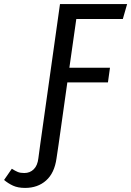

<svg xmlns="http://www.w3.org/2000/svg" viewBox="-147 -709 643 941"><path d="M455 -616H227L193 -377H392L382 -305H183L140 0H50L147 -689H476ZM-127 173 -89 118Q-72 129 -59.5 134Q-47 139 -28 139Q0 139 18.5 120.5Q37 102 41 67L50 0H140L130 67Q120 139 79 175.5Q38 212 -24 212Q-59 212 -83 201Q-107 190 -127 173Z"/></svg>

Font: Fira Sans Condensed
Style: Italic
Weight: 400
Width: 3
Italic angle: -8°
Designer: bBox Type GmbH & Carrois Corporate GbR & Edenspiekermann AG
Foundry: bBox Type GmbH & Carrois Corporate GbR & Edenspiekermann AG
Version: Version 4.301